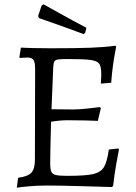

<svg xmlns="http://www.w3.org/2000/svg" viewBox="-20 -861 631 891"><path d="M292 -45Q376 -45 411.5 -53Q447 -61 462 -85Q477 -109 485 -167L529 -172L532 -167Q529 -153 520 -102.5Q511 -52 505 1L500 7Q466 6 361 3Q256 0 197 0Q150 0 109.5 4Q69 8 58 10L64 -36Q109 -42 125.5 -59.5Q142 -77 142 -120L143 -540Q143 -572 135.5 -583Q128 -594 106 -594Q96 -594 86 -593Q76 -592 72 -592L70 -596L77 -640Q90 -639 129.5 -638Q169 -637 216 -637Q335 -637 401 -639.5Q467 -642 516 -649L519 -643Q518 -637 513.5 -614.5Q509 -592 504 -555Q499 -518 496 -477L448 -473Q448 -478 449 -490.5Q450 -503 450 -516Q450 -551 441 -564.5Q432 -578 402 -582.5Q372 -587 297 -587Q262 -587 249 -585Q236 -583 232 -575.5Q228 -568 227 -548L219 -354L322 -353Q345 -353 387.5 -357.5Q430 -362 444 -364L448 -359L434 -300Q420 -301 379.5 -302Q339 -303 294 -303Q257 -303 217 -296Q213 -152 213 -105Q213 -76 218 -64.5Q223 -53 238.5 -49Q254 -45 292 -45ZM182 -841Q200 -831 261 -797Q322 -763 381 -732L375 -708L367 -703Q301 -728 239.5 -749.5Q178 -771 161 -777L157 -787L173 -835Z"/></svg>

Font: Sahitya
Style: Regular
Weight: 400
Designer: Juan Pablo del Peral
Foundry: Juan Pablo del Peral (http://www.huertatipografica.com)
Version: Version 1.001;PS 001.000;hotconv 1.0.70;makeotf.lib2.5.58329